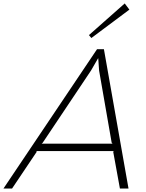

<svg xmlns="http://www.w3.org/2000/svg" viewBox="-74 -1096 851 1116"><path d="M678 -1040 457 -875 443 -892 651 -1076ZM673 0H623L584 -214L588 -218H138L139 -213L-4 0H-54L490 -810H530ZM580 -261 575 -267 502 -686 497 -757H496L455 -686L174 -266L168 -261Z"/></svg>

Font: TypoPRO Sinkin Sans
Style: 200 X Light Italic
Weight: 200
Italic angle: -112°
Designer: Keith Bates
Foundry: K-Type
Version: Sinkin Sans (version 1.0)  by Keith Bates   •   © 2014   www